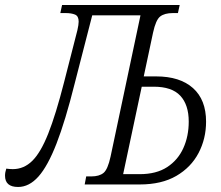

<svg xmlns="http://www.w3.org/2000/svg" viewBox="-61 -734 881 764"><path d="M11 10Q-41 10 -41 -35Q-41 -48 -36 -63Q-29 -62 -22.5 -61.5Q-16 -61 -10 -61Q34 -61 67.5 -94Q101 -127 131 -202.5Q161 -278 194 -407L247 -614Q252 -636 252 -648Q252 -670 237.5 -676Q223 -682 200 -682H179L186 -714H654L647 -682H627Q594 -682 576.5 -668.5Q559 -655 548 -604L511 -430H560Q655 -430 707 -383.5Q759 -337 759 -250Q759 -182 729 -125Q699 -68 640.5 -34Q582 0 495 0H276L282 -32H302Q334 -32 351 -46Q368 -60 379 -111L498 -673H306L236 -401Q199 -253 164 -163Q129 -73 92 -31.5Q55 10 11 10ZM551 -389H503L429 -41H495Q561 -41 604 -69Q647 -97 668.5 -144.5Q690 -192 690 -250Q690 -317 656.5 -353Q623 -389 551 -389Z"/></svg>

Font: Noto Serif Condensed Light
Style: Italic
Weight: 300
Width: 3
Italic angle: -12°
Designer: Monotype Design Team
Foundry: Monotype Imaging Inc.
Version: Version 2.014; ttfautohint (v1.8.4.7-5d5b)